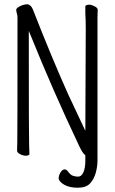

<svg xmlns="http://www.w3.org/2000/svg" viewBox="-20 -723 540 900"><path d="M255 112Q255 100 263.5 85.5Q272 71 283 71Q291 71 297 79Q310 97 322 101Q334 105 346 105Q362 105 371 84.5Q380 64 380 31V5L378 3Q367 -5 351 -39Q226 -303 125 -554L115 -578V-552Q115 -74 116.5 -45Q118 -16 118 1L114 4Q110 7 102 7Q88 7 74 -0.5Q60 -8 60 -17Q60 -29 61 -55Q62 -81 62 -641Q62 -651 59 -660Q56 -669 56 -679Q60 -688 77 -695.5Q94 -703 110 -703Q126 -699 134 -679Q224 -449 300 -280L380 -110L382 -589Q382 -631 380 -659V-695L384 -698Q388 -701 398.5 -701Q409 -701 423.5 -693.5Q438 -686 438 -677L437 -640V30Q437 57 429 86.5Q421 116 402.5 136.5Q384 157 344 157Q304 157 279.5 142Q255 127 255 112Z"/></svg>

Font: Moon Stars Kai HW Light
Style: Regular
Weight: 300
Designer: GuiWonder
Version: Version 1.101